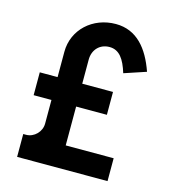

<svg xmlns="http://www.w3.org/2000/svg" viewBox="-113 -860 865 955"><g transform="rotate(15 320.0 -383.0)"><path d="M281.2 -317.7H439.6V-435.4H281.2V-559.4C281.2 -610.4 315.6 -646.9 365.6 -646.9C416.7 -646.9 443.8 -606.2 464.6 -538.5L577.1 -576C538.5 -686.5 475 -765.6 366.7 -765.6C247.9 -765.6 154.2 -680.2 154.2 -565.6V-435.4H62.5V-317.7H154.2V-195.8C154.2 -154.2 118.8 -117.7 77.1 -117.7H62.5V0H528.1V-117.7H281.2Z"/></g></svg>

Font: Manrope3 Bold
Style: Regular
Weight: 700
Designer: Mikhail Sharanda
Foundry: Mikhail Sharanda
Version: Version 3.000;PS 003.000;hotconv 1.0.88;makeotf.lib2.5.64775